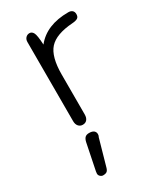

<svg xmlns="http://www.w3.org/2000/svg" viewBox="-157 -446 602 715"><g transform="rotate(-30 144.0 -89.0)"><path d="M119 -324Q117 -365 111 -376Q105 -387 95 -387Q85 -387 78.5 -380Q72 -373 72 -362V-22Q72 -8 79 0Q86 8 97 8Q109 8 115.5 0Q122 -8 122 -22V-193Q122 -270 151 -302Q180 -334 252 -339Q267 -340 274.5 -344.5Q282 -349 282 -361Q282 -371 276 -376.5Q270 -382 259 -382Q165 -382 119 -324ZM75 70 52 183Q52 185 51.5 187.5Q51 190 51 192Q51 199 56.5 204Q62 209 68 209Q79 209 84.5 205Q90 201 93 190L125 77Q127 74 127.5 71Q128 68 128 66Q128 57 121.5 51.5Q115 46 101 46Q90 46 84 51.5Q78 57 75 70Z"/></g></svg>

Font: Beiruti Light
Style: Regular
Weight: 300
Designer: Arlette Boutros
Foundry: Boutros
Version: Version 1.41